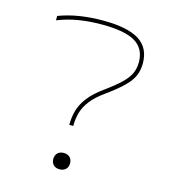

<svg xmlns="http://www.w3.org/2000/svg" viewBox="-111 -829 823 929"><g transform="rotate(15 300.0 -365.0)"><path d="M263 -210Q263 -248 272.5 -282Q282 -316 307.5 -349.5Q333 -383 380 -417Q431 -454 459 -481Q487 -508 498.5 -533.5Q510 -559 510 -589Q510 -657 458.5 -688.5Q407 -720 291 -720Q228 -720 174 -711Q120 -702 70 -682V-704Q121 -723 175.5 -731.5Q230 -740 291 -740Q414 -740 472 -703.5Q530 -667 530 -589Q530 -555 518 -527Q506 -499 476 -469.5Q446 -440 392 -401Q347 -369 323.5 -338Q300 -307 291.5 -276Q283 -245 283 -210ZM273 10Q254 10 242.5 -1Q231 -12 231 -31Q231 -50 242.5 -61Q254 -72 273 -72Q292 -72 303.5 -61Q315 -50 315 -31Q315 -12 303.5 -1Q292 10 273 10Z"/></g></svg>

Font: M PLUS Code Latin Expanded Thin
Style: Regular
Weight: 250
Width: 7
Designer: Coji Morishita
Foundry: UNDERFOREST DESIGN
Version: Version 1.002; ttfautohint (v1.8.3)